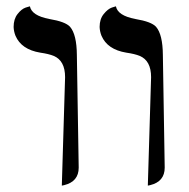

<svg xmlns="http://www.w3.org/2000/svg" viewBox="-20 -579 597 605"><path d="M445.8 5.9 456.1 -335.9Q456.1 -387.7 420.4 -402.8Q404.8 -409.2 377.9 -413.1Q318.4 -422.9 299.8 -466.3Q294.4 -480 293.9 -494.1Q293.9 -519 306.9 -534.9Q319.8 -550.8 332.5 -555.2L345.2 -559.1Q351.1 -529.8 405.3 -519.5L407.2 -519Q457 -510.7 471.7 -494.6Q492.7 -470.2 493.2 -405.8L499 -50.8Q499 -6.8 453.1 4.4Q453.1 4.4 445.8 5.9ZM174.8 5.9 185.1 -335.9Q185.1 -387.7 149.4 -402.8Q133.8 -409.2 106.9 -413.1Q47.4 -422.9 28.8 -466.3Q23.4 -480 22.9 -494.1Q22.9 -519 35.4 -534.9Q47.9 -550.8 61 -555.2L74.2 -559.1Q80.1 -529.8 134.3 -519.5L136.2 -519Q186 -510.7 200.7 -494.6Q221.7 -470.2 222.2 -405.8L228 -50.8Q228 -6.8 182.1 4.4Q182.1 4.4 174.8 5.9Z"/></svg>

Font: Linux Biolinum O
Style: Regular
Weight: 400
Designer: Philipp H. Poll
Foundry: Philipp H. Poll
Version: Version 1.0.4